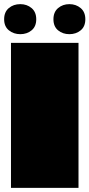

<svg xmlns="http://www.w3.org/2000/svg" viewBox="-25 -907 432 927"><path d="M28 -700H354V0H28ZM-5 -814Q-5 -849 17.5 -868Q40 -887 73 -887Q105 -887 127.5 -868Q150 -849 150 -814Q150 -779 127.5 -760.5Q105 -742 73 -742Q41 -742 18 -760.5Q-5 -779 -5 -814ZM233 -814Q233 -849 255.5 -868Q278 -887 310 -887Q342 -887 364.5 -868Q387 -849 387 -814Q387 -779 364.5 -760.5Q342 -742 310 -742Q278 -742 255.5 -760.5Q233 -779 233 -814Z"/></svg>

Font: Notable
Style: Regular
Weight: 400
Designer: Multiple Designers
Foundry: Google, Inc.
Version: Version 1.100